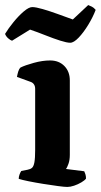

<svg xmlns="http://www.w3.org/2000/svg" viewBox="-44 -739 398 759"><path d="M222 0Q211 0 185 -3.5Q159 -7 127.5 -12Q96 -17 69 -22.5Q42 -28 30 -32Q30 -40 33 -48.5Q36 -57 40 -63L65 -68Q76 -70 82.5 -75.5Q89 -81 92 -97.5Q95 -114 95 -146V-388Q95 -398 90.5 -405Q86 -412 78 -415L23 -435Q25 -446 28 -456Q31 -466 37 -472Q55 -481 89.5 -490.5Q124 -500 154 -500Q189 -500 210.5 -478Q232 -456 232 -421V-127Q232 -106 226.5 -91Q221 -76 217 -71L289 -62Q291 -58 293.5 -50.5Q296 -43 296 -33Q291 -26 277.5 -18Q264 -10 249 -5Q234 0 222 0ZM233.5 -570Q220.2 -570 193.6 -578.5Q167 -587 135.6 -599.5Q104.3 -612 74.8 -622L3.6 -578Q-3.1 -580 -11.6 -587.5Q-20.2 -595 -24 -605Q-10.7 -627 9.3 -651.5Q29.2 -676 49.6 -693.5Q70.1 -711 83.4 -711Q97.6 -711 125.2 -703Q152.7 -695 184.5 -683.5Q216.4 -672 243.9 -662L304.7 -719Q312.3 -716 319.4 -712.5Q326.6 -709 334.2 -700Q323.7 -672 305.2 -641.5Q286.7 -611 267.2 -590.5Q247.7 -570 233.5 -570Z"/></svg>

Font: Texturina 12pt
Style: Bold
Weight: 700
Designer: Guillermo Torres Carreño
Foundry: Omnibus-Type
Version: Version 1.002